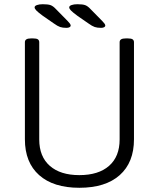

<svg xmlns="http://www.w3.org/2000/svg" viewBox="-20 -884 752 910"><path d="M356 6Q233 6 165.5 -54Q98 -114 98 -224V-684Q98 -693 105 -697.5Q112 -702 128 -702H136Q153 -702 159.5 -697.5Q166 -693 166 -684V-223Q166 -142 216 -98Q266 -54 356 -54Q447 -54 497 -98Q547 -142 547 -223V-684Q547 -693 554 -697.5Q561 -702 577 -702H585Q602 -702 608.5 -697.5Q615 -693 615 -684V-224Q615 -114 547.5 -54Q480 6 356 6ZM295 -752Q277 -752 265 -756Q253 -760 235 -773L183 -809Q160 -826 152 -834.5Q144 -843 144 -849Q144 -856 155 -860Q166 -864 183 -864Q208 -864 220 -859.5Q232 -855 245 -841L301 -784Q307 -778 311 -772.5Q315 -767 315 -763Q315 -758 309.5 -755Q304 -752 295 -752ZM459 -752Q441 -752 429 -756Q417 -760 399 -773L347 -809Q324 -826 316 -834.5Q308 -843 308 -849Q308 -856 319 -860Q330 -864 347 -864Q372 -864 384 -859.5Q396 -855 409 -841L465 -784Q471 -778 475 -772.5Q479 -767 479 -763Q479 -758 473.5 -755Q468 -752 459 -752Z"/></svg>

Font: Asap Light
Style: Regular
Weight: 300
Designer: Pablo Cosgaya
Foundry: Omnibus-Type
Version: Version 3.001